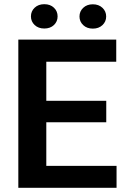

<svg xmlns="http://www.w3.org/2000/svg" viewBox="-20 -901 604 921"><path d="M539.1 -105.5V0H67.9V-710.9H537.6V-605H202.1V-417.5H489.7V-314.5H202.1V-105.5ZM128.4 -822.3Q128.4 -847.2 146.2 -864Q164.1 -880.9 192.4 -880.9Q221.2 -880.9 238.8 -864Q256.3 -847.2 256.3 -822.3Q256.3 -797.9 238.8 -781Q221.2 -764.2 192.4 -764.2Q164.1 -764.2 146.2 -781Q128.4 -797.9 128.4 -822.3ZM361.3 -821.8Q361.3 -846.7 379.2 -863.5Q397 -880.4 425.3 -880.4Q453.6 -880.4 471.4 -863.5Q489.3 -846.7 489.3 -821.8Q489.3 -797.4 471.4 -780.5Q453.6 -763.7 425.3 -763.7Q397 -763.7 379.2 -780.5Q361.3 -797.4 361.3 -821.8Z"/></svg>

Font: Vazirmatn UI SemiBold
Style: Regular
Weight: 600
Designer: Saber Rastikerdar
Foundry: Saber Rastikerdar
Version: Version 33.003